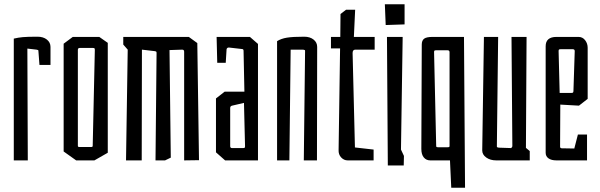

<svg xmlns="http://www.w3.org/2000/svg" viewBox="-20 -756 2828 905"><path d="M45 -574Q66 -579 87.5 -581Q109 -583 157 -583Q184 -583 201 -569.5Q218 -556 218 -535V-450H166L161 -516Q161 -519 159.5 -520Q158 -521 152 -522L109 -527L111 0H45Z M280 -42V-550L323 -582H448L488 -554V-36L425 0H339ZM408 -63Q414 -63 415.5 -64.5Q417 -66 417 -69L427 -521Q427 -526 425.5 -528Q424 -530 418 -530H356Q347 -530 347 -521V-69Q347 -66 348.5 -64.5Q350 -63 356 -63Z M582 -522 561 -546V-582H870L910 -553L918 -1L848 0V-512Q848 -522 839 -522L779 -520L785 -13L758 0H713L718 -506Q718 -511 716.5 -512.5Q715 -514 709 -515L649 -522L648 0H574Z M998 -38V-292L1039 -324H1132L1128 -517Q1128 -525 1120 -525L1059 -532Q1050 -532 1048 -524L1044 -460H1004L1001 -582H1158L1196 -549V0H1041ZM1126 -58Q1132 -58 1133.5 -60Q1135 -62 1135 -67L1130 -271L1074 -258Q1065 -256 1065 -247V-67Q1065 -58 1074 -58Z M1286 -562Q1305 -574 1332.5 -578.5Q1360 -583 1414 -583Q1441 -583 1458 -569.5Q1475 -556 1475 -535L1474 0H1412L1418 -516Q1418 -519 1416.5 -520Q1415 -521 1409 -522H1350L1344 0H1286Z M1576 -49 1583 -528H1540V-582H1584L1585 -690L1611 -710H1654L1648 -582H1746V-522H1655Q1642 -522 1642 -506L1653 -61L1741 -51V0H1619Q1601 0 1588 -14Q1575 -28 1576 -49Z M1804 -582H1878L1870 -51L1884 -21L1883 24H1808ZM1794 -736H1887V-641L1798 -638Z M2101 0H2008Q1989 0 1977.5 -14Q1966 -28 1966 -54L1968 -546Q1968 -565 1979 -573.5Q1990 -582 2019 -582H2167L2172 129H2107ZM2090 -62Q2096 -62 2097.5 -63.5Q2099 -65 2099 -68V-510Q2099 -519 2090 -519H2035Q2029 -519 2027.5 -517Q2026 -515 2026 -510L2036 -68Q2036 -65 2037.5 -63.5Q2039 -62 2045 -62Z M2253 -47 2261 -582H2328L2322 -66Q2322 -63 2323.5 -62Q2325 -61 2331 -60L2390 -58L2395 -66L2391 -582H2462L2459 -59L2477 -44V0H2319Q2291 0 2272 -13.5Q2253 -27 2253 -47Z M2552 -36V-538Q2552 -582 2603 -582H2707Q2726 -582 2738 -566.5Q2750 -551 2750 -531V-290L2709 -258L2621 -263L2620 -65Q2620 -57 2628 -57L2687 -56L2704 -122H2747V0H2603Q2579 0 2565.5 -9.5Q2552 -19 2552 -36ZM2674 -318Q2679 -318 2681 -320Q2683 -322 2683 -329L2689 -515Q2689 -524 2680 -524H2622Q2616 -524 2614.5 -522Q2613 -520 2613 -515L2618 -318Z"/></svg>

Font: Bahianita
Style: Regular
Weight: 400
Designer: Pablo Cosgaya & Dani Raskovsky
Foundry: Pablo Cosgaya & Dani Raskovsky
Version: Version 1.008